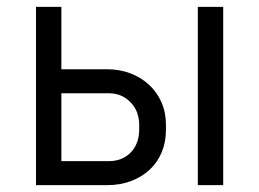

<svg xmlns="http://www.w3.org/2000/svg" viewBox="-20 -540 756 560"><path d="M85 0H292Q331 0 362.5 -12Q394 -24 416.5 -45Q439 -66 451.5 -95.5Q464 -125 464 -161V-177Q464 -212 451 -241.5Q438 -271 415 -292.5Q392 -314 360.5 -326Q329 -338 292 -338H159V-520H85ZM159 -70V-268H297Q335 -268 360.5 -242Q386 -216 386 -175V-163Q386 -121 361.5 -95.5Q337 -70 297 -70ZM557 0H631V-520H557Z"/></svg>

Font: Fixel Variable
Style: Regular
Weight: 100
Width: 3
Designer: AlfaBravo + MacPaw
Foundry: Kyrylo Tkachov, Marchela Mozhyna, Serhii Makarenko, Maria Weinstein, Zakhar Kryvoshyya
Version: Version 1.211